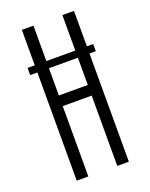

<svg xmlns="http://www.w3.org/2000/svg" viewBox="-149 -878 748 957"><g transform="rotate(-20 225.0 -400.0)"><path d="M50.5 -612H398.5V-574H50.5ZM88.5 0V-800H150V-429.5H303.5V-800H365V0H303.5V-373H150V0Z"/></g></svg>

Font: Big Shoulders Text Thin Light
Style: Regular
Weight: 300
Version: Version 2.002